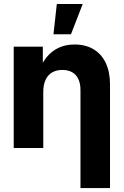

<svg xmlns="http://www.w3.org/2000/svg" viewBox="-20 -753 630 977"><path d="M200.2 0H49.8V-515.6H197.9V-380.4H173.3Q189.9 -427.1 215.4 -459.5Q240.9 -491.9 277 -509.2Q313 -526.6 359.8 -526.6Q415 -526.6 455.5 -502.6Q496 -478.7 517.9 -433Q539.8 -387.3 539.8 -323.2V204.1H389.5V-294.5Q389.5 -327.8 378.7 -350.7Q368 -373.5 347.4 -385.3Q326.8 -397.1 297.6 -397.1Q268.2 -397.1 246.3 -385Q224.4 -372.9 212.3 -347.7Q200.2 -322.5 200.2 -284.8ZM269.1 -732.5H400.8L341.2 -578.8H252.1Z"/></svg>

Font: Intratopia Thin
Style: Regular
Weight: 100
Designer: Rasmus Andersson
Foundry: rsms
Version: Version 3.000;Glyphs 3.2.3 (3260)